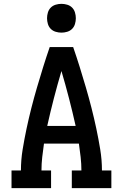

<svg xmlns="http://www.w3.org/2000/svg" viewBox="-20 -980 640 1000"><path d="M40 0V-92H89Q89 -147 98 -202Q107 -257 118.5 -311Q130 -365 143.5 -418Q157 -471 172.5 -524Q188 -577 204.5 -630Q221 -683 239 -735H361Q379 -683 395.5 -630Q412 -577 427.5 -524Q443 -471 456.5 -418Q470 -365 481.5 -311Q493 -257 502 -202Q511 -147 511 -92H560V0H354V-92H404Q404 -127 400 -162Q396 -197 391 -232H209Q204 -197 200 -162Q196 -127 196 -92H246V0ZM374 -324Q358 -396 339.5 -467.5Q321 -539 300 -610Q279 -539 260.5 -467.5Q242 -396 226 -324ZM300 -810Q285 -810 270 -814.5Q255 -819 244.5 -829.5Q234 -840 229.5 -855Q225 -870 225 -885Q225 -900 229.5 -915Q234 -930 244.5 -940.5Q255 -951 270 -955.5Q285 -960 300 -960Q315 -960 330 -955.5Q345 -951 355.5 -940.5Q366 -930 370.5 -915Q375 -900 375 -885Q375 -870 370.5 -855Q366 -840 355.5 -829.5Q345 -819 330 -814.5Q315 -810 300 -810Z"/></svg>

Font: Iosevka Curly Slab SmBdEx
Style: Regular
Weight: 600
Width: 7
Monospace: yes
Designer: Belleve Invis
Foundry: Belleve Invis
Version: Version 11.1.0; ttfautohint (v1.8.3)